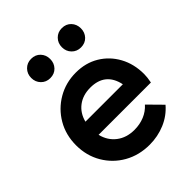

<svg xmlns="http://www.w3.org/2000/svg" viewBox="-198 -805 929 929"><g transform="rotate(-45 267.0 -340.0)"><path d="M284 10Q212 10 154.5 -22.5Q97 -55 63.5 -112Q30 -169 30 -240Q30 -311 63 -367.5Q96 -424 152.5 -457Q209 -490 278 -490Q345 -490 396.5 -459Q448 -428 477.5 -374Q507 -320 507 -251Q507 -229 501 -199H143Q155 -150 192 -121.5Q229 -93 283 -93Q320 -93 351.5 -106Q383 -119 405 -144L475 -73Q440 -32 390 -11Q340 10 284 10ZM276 -389Q225 -389 190 -362.5Q155 -336 143 -289H399Q378 -389 276 -389ZM172 -558Q144 -558 125.5 -577Q107 -596 107 -624Q107 -652 125.5 -671Q144 -690 172 -690Q201 -690 219 -671Q237 -652 237 -624Q237 -596 219 -577Q201 -558 172 -558ZM382 -558Q354 -558 335.5 -577Q317 -596 317 -624Q317 -652 335.5 -671Q354 -690 382 -690Q411 -690 429 -671Q447 -652 447 -624Q447 -596 429 -577Q411 -558 382 -558Z"/></g></svg>

Font: Outfit Medium
Style: Regular
Weight: 500
Designer: Rodrigo Fuenzalida
Foundry: fragTYPE
Version: Version 1.100; ttfautohint (v1.8.4.7-5d5b);gftools[0.9.27]